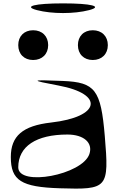

<svg xmlns="http://www.w3.org/2000/svg" viewBox="-20 -1114 701 1136"><path d="M44 -185C44 -46 106 -7 335 0C618 9 626 0 600 -309C577 -583 543 -627 353 -635C159 -643 155 -640 326 -608C600 -557 573 -422 282 -389C114 -370 44 -309 44 -185ZM88 -124C88 -248 194 -318 379 -318C476 -318 531 -269 509 -203C468 -79 88 -8 88 -124ZM441 -847C441 -794 476 -759 529 -759C582 -759 618 -794 618 -847C618 -900 582 -935 529 -935C476 -935 441 -900 441 -847ZM88 -847C88 -794 123 -759 176 -759C229 -759 265 -794 265 -847C265 -900 229 -935 176 -935C123 -935 88 -900 88 -847ZM199 -1054C287 -1031 419 -1031 507 -1054C591 -1076 521 -1094 353 -1094C185 -1094 115 -1076 199 -1054Z"/></svg>

Font: Venom Sans
Style: Regular
Weight: 400
Version: Version 1.001